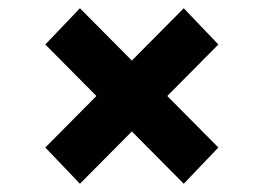

<svg xmlns="http://www.w3.org/2000/svg" viewBox="-20 -583 639 466"><path d="M510 -475 426 -563 300 -436 174 -563 90 -475 214 -350 90 -225 174 -137 300 -264 426 -137 510 -225 386 -350Z"/></svg>

Font: AWKNG-Font
Style: Bold
Weight: 700
Designer: Awakening Church
Foundry: Awakening Church
Version: Version 1.700;PS 001.700;hotconv 1.0.88;makeotf.lib2.5.64775